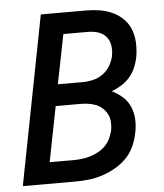

<svg xmlns="http://www.w3.org/2000/svg" viewBox="-50 -714 650 759"><g transform="rotate(-5 275.0 -335.0)"><path d="M10 0 140 -670H320Q348 -670 375 -665.5Q402 -661 426 -649.5Q450 -638 468 -619.5Q486 -601 495 -576.5Q504 -552 505 -524Q506 -496 501 -468Q497 -448 488.5 -428Q480 -408 466 -391.5Q452 -375 433 -363Q414 -351 393 -343Q416 -332 435 -315Q454 -298 464 -275Q474 -252 475.5 -225.5Q477 -199 471 -171Q466 -145 454.5 -119Q443 -93 423 -72.5Q403 -52 377.5 -37.5Q352 -23 325.5 -14.5Q299 -6 272.5 -3Q246 0 220 0ZM183 -389H282Q302 -389 323 -394Q344 -399 361.5 -411.5Q379 -424 390.5 -443Q402 -462 406 -482Q410 -503 407 -523.5Q404 -544 391.5 -558.5Q379 -573 360 -579Q341 -585 320 -585H222ZM124 -85H219Q235 -85 252 -87Q269 -89 285.5 -94Q302 -99 317.5 -107.5Q333 -116 345.5 -128.5Q358 -141 365.5 -157Q373 -173 377 -189Q380 -206 379 -222.5Q378 -239 371 -253Q364 -267 352.5 -277.5Q341 -288 326 -294Q311 -300 294.5 -302Q278 -304 261 -304H167Z"/></g></svg>

Font: Lode Dark
Style: Bold Italic
Weight: 700
Italic angle: -11°
Monospace: yes
Designer: Belleve Invis
Foundry: Belleve Invis
Version: Version 29.2.0; ttfautohint (v1.8.3)